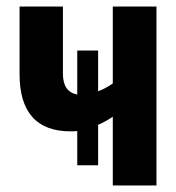

<svg xmlns="http://www.w3.org/2000/svg" viewBox="-20 -569 540 589"><path d="M460 0V-549H326V-313Q303 -297 281 -289V-414H217V-279Q173 -287 173 -343V-549H40V-342Q40 -166 197 -166Q207 -166 217 -167V-62H281V-186Q304 -196 326 -211V0Z"/></svg>

Font: Noto Sans Mono UI Condensed ExtraBold
Style: Regular
Weight: 800
Width: 3
Designer: Monotype Design team
Foundry: Monotype Imaging Inc.
Version: 1.000